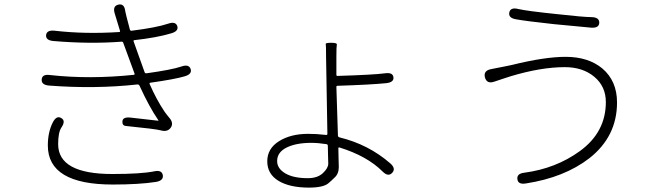

<svg xmlns="http://www.w3.org/2000/svg" viewBox="-20 -801 3040 875"><path d="M494 40Q198 40 198 -138Q198 -199 221 -244Q238 -276 259 -263Q281 -251 260 -220Q245 -198 245 -144Q245 -8 492 -8Q622 -8 682 -20Q717 -28 722 -3Q726 22 691 28Q614 40 494 40ZM758 -219Q743 -198 712 -207Q692 -213 553 -227Q536 -229 538 -249Q540 -269 576 -265L699 -251Q704 -250 701 -254Q660 -314 616 -410Q613 -417 605 -416Q413 -395 204 -411Q168 -414 170 -439Q172 -464 208 -459Q389 -439 590 -460Q595 -461 593 -466L542 -605Q540 -612 533 -611Q389 -600 224 -614Q188 -617 190 -641Q193 -665 229 -661Q368 -645 523 -655Q528 -655 527 -660L503 -739Q492 -774 520 -780Q547 -786 551 -749Q552 -741 572 -666Q574 -660 580 -661Q692 -675 746 -693Q780 -705 788 -682Q795 -659 760 -649Q693 -629 592 -618Q587 -617 589 -612L639 -472Q641 -466 648 -467Q763 -483 807 -498Q841 -510 849 -486Q856 -463 821 -453Q778 -440 665 -424Q660 -423 662 -418Q693 -347 730 -292Q740 -278 751 -265Q773 -240 758 -219Z M1388 54Q1300 54 1249 23Q1198 -8 1198 -66Q1198 -124 1251.5 -157.5Q1305 -191 1384 -191Q1403 -191 1422 -190L1467 -186Q1472 -186 1472 -191L1466 -541Q1466 -595 1464.5 -600.5Q1463 -606 1490 -606Q1517 -606 1515 -597.5Q1513 -589 1513 -541V-460Q1513 -455 1518 -455Q1683 -460 1735 -467Q1770 -472 1773 -449Q1776 -426 1740 -422Q1672 -415 1518 -410Q1513 -410 1513 -405L1520 -184Q1520 -177 1527 -175Q1659 -143 1758 -57Q1786 -33 1767 -13Q1749 6 1724 -19Q1653 -90 1527 -129Q1522 -130 1522 -125L1523 -76Q1524 -58 1524 -40Q1524 -9 1505 8Q1492 21 1478 33Q1455 54 1388 54ZM1383 11Q1427 11 1451.5 -12Q1476 -35 1476 -55Q1476 -73 1475 -91L1474 -136Q1474 -143 1468 -144Q1430 -150 1399 -150Q1329 -150 1286 -128.5Q1243 -107 1243 -67Q1243 -33 1280 -11Q1317 11 1383 11Z M2377 35Q2341 41 2338 16Q2334 -10 2370 -14Q2513 -33 2622 -112Q2741 -198 2741 -336Q2741 -407 2688.5 -451Q2636 -495 2554 -495Q2446 -495 2309 -454Q2292 -449 2275 -443L2233 -429Q2199 -417 2190 -448Q2182 -479 2218 -486L2279 -498Q2296 -501 2313 -505Q2462 -542 2558 -542Q2661 -542 2725 -489Q2792 -432 2792 -334Q2792 -179 2666 -80Q2552 8 2377 35ZM2711 -697Q2710 -672 2673 -675L2504 -691Q2375 -705 2332 -713Q2296 -719 2301 -744Q2306 -769 2342 -760Q2380 -751 2515 -737Q2640 -723 2676 -723Q2712 -722 2711 -697Z"/></svg>

Font: Resource Han Rounded CN Light
Style: Regular
Weight: 300
Designer: Cyano Hao (round all glyphs); Ryoko NISHIZUKA 西塚涼子 (kana, bopomofo & ideographs); Paul D. Hunt (Latin, Greek & Cyrillic)
Foundry: Cyano Hao
Version: 0.990